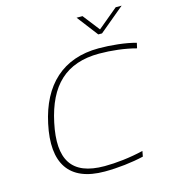

<svg xmlns="http://www.w3.org/2000/svg" viewBox="-127 -983 976 1095"><g transform="rotate(-15 361.0 -435.5)"><path d="M715 -622 722 -653C662 -670 575 -679 503 -679C291 -679 160 -555 114 -338C66 -115 145 9 356 9C434 9 519 -1 587 -17L593 -49C514 -30 432 -21 363 -21C167 -21 105 -127 149 -335C193 -543 301 -649 498 -649C569 -649 648 -640 715 -622ZM427 -880 522 -756H544L693 -880H658L539 -781L462 -880Z"/></g></svg>

Font: LT Wave Text Thin Italic
Style: Regular
Weight: 100
Designer: Daniel Lyons
Version: Version 2.5 (Glyphs App)